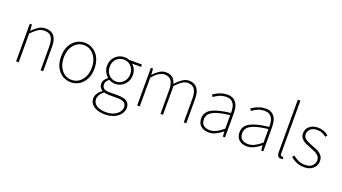

<svg xmlns="http://www.w3.org/2000/svg" viewBox="-74 -1532 4500 2527"><g transform="rotate(20 2176.0 -268.5)"><path d="M105 0V-527H135L141 -443H143Q184 -484 227 -512Q270 -540 325 -540Q406 -540 445 -490.5Q484 -441 484 -339V0H448V-334Q448 -421 418.5 -464Q389 -507 321 -507Q272 -507 231.5 -481Q191 -455 141 -403V0Z M873 13Q810 13 756.5 -19.5Q703 -52 671 -113.5Q639 -175 639 -262Q639 -351 671 -413Q703 -475 756.5 -507.5Q810 -540 873 -540Q920 -540 962.5 -521.5Q1005 -503 1037.5 -467.5Q1070 -432 1088.5 -380Q1107 -328 1107 -262Q1107 -175 1074.5 -113.5Q1042 -52 989 -19.5Q936 13 873 13ZM873 -20Q929 -20 973.5 -50.5Q1018 -81 1044 -135.5Q1070 -190 1070 -262Q1070 -335 1044 -390Q1018 -445 973.5 -476Q929 -507 873 -507Q817 -507 772.5 -476Q728 -445 702.5 -390Q677 -335 677 -262Q677 -190 702.5 -135.5Q728 -81 772.5 -50.5Q817 -20 873 -20Z M1441 257Q1374 257 1325.5 238.5Q1277 220 1251 187Q1225 154 1225 110Q1225 75 1246.5 40.5Q1268 6 1305 -20V-24Q1285 -36 1271.5 -57Q1258 -78 1258 -108Q1258 -144 1278.5 -168.5Q1299 -193 1316 -205V-209Q1291 -231 1270 -268.5Q1249 -306 1249 -354Q1249 -408 1273 -450Q1297 -492 1338.5 -516Q1380 -540 1430 -540Q1453 -540 1470.5 -536Q1488 -532 1499 -527H1675V-494H1549Q1577 -471 1594 -435Q1611 -399 1611 -354Q1611 -302 1587 -259.5Q1563 -217 1522 -192Q1481 -167 1430 -167Q1408 -167 1383.5 -173.5Q1359 -180 1341 -191Q1323 -177 1309 -157.5Q1295 -138 1295 -111Q1295 -81 1316 -59.5Q1337 -38 1398 -38H1515Q1602 -38 1643 -9.5Q1684 19 1684 80Q1684 124 1654 165Q1624 206 1569.5 231.5Q1515 257 1441 257ZM1430 -200Q1469 -200 1501.5 -219.5Q1534 -239 1554 -274Q1574 -309 1574 -354Q1574 -401 1554.5 -435.5Q1535 -470 1502.5 -488.5Q1470 -507 1430 -507Q1391 -507 1358.5 -488.5Q1326 -470 1306.5 -436Q1287 -402 1287 -354Q1287 -309 1307 -274Q1327 -239 1359.5 -219.5Q1392 -200 1430 -200ZM1443 225Q1506 225 1551.5 204Q1597 183 1622 150.5Q1647 118 1647 84Q1647 37 1614.5 17.5Q1582 -2 1520 -2H1400Q1395 -2 1376.5 -4Q1358 -6 1336 -11Q1297 15 1280 46.5Q1263 78 1263 107Q1263 159 1310 192Q1357 225 1443 225Z M1801 0V-527H1831L1837 -443H1839Q1875 -484 1919 -512Q1963 -540 2006 -540Q2071 -540 2104.5 -510Q2138 -480 2151 -430Q2198 -481 2242.5 -510.5Q2287 -540 2332 -540Q2409 -540 2448.5 -490.5Q2488 -441 2488 -339V0H2453V-334Q2453 -421 2422.5 -464Q2392 -507 2328 -507Q2289 -507 2249 -481Q2209 -455 2162 -403V0H2127V-334Q2127 -421 2097 -464Q2067 -507 2003 -507Q1965 -507 1923.5 -481Q1882 -455 1837 -403V0Z M2803 13Q2762 13 2727.5 -2Q2693 -17 2672 -48.5Q2651 -80 2651 -130Q2651 -218 2734 -263.5Q2817 -309 2995 -329Q2997 -372 2987.5 -412.5Q2978 -453 2950 -480Q2922 -507 2867 -507Q2811 -507 2766 -485Q2721 -463 2695 -443L2677 -472Q2694 -484 2722.5 -500Q2751 -516 2788.5 -528Q2826 -540 2869 -540Q2931 -540 2966.5 -512.5Q3002 -485 3016.5 -440Q3031 -395 3031 -341V0H3001L2996 -70H2993Q2953 -37 2904.5 -12Q2856 13 2803 13ZM2806 -20Q2853 -20 2898 -42.5Q2943 -65 2995 -109V-298Q2881 -286 2813.5 -263.5Q2746 -241 2717 -208.5Q2688 -176 2688 -131Q2688 -70 2723 -45Q2758 -20 2806 -20Z M3339 13Q3298 13 3263.5 -2Q3229 -17 3208 -48.5Q3187 -80 3187 -130Q3187 -218 3270 -263.5Q3353 -309 3531 -329Q3533 -372 3523.5 -412.5Q3514 -453 3486 -480Q3458 -507 3403 -507Q3347 -507 3302 -485Q3257 -463 3231 -443L3213 -472Q3230 -484 3258.5 -500Q3287 -516 3324.5 -528Q3362 -540 3405 -540Q3467 -540 3502.5 -512.5Q3538 -485 3552.5 -440Q3567 -395 3567 -341V0H3537L3532 -70H3529Q3489 -37 3440.5 -12Q3392 13 3339 13ZM3342 -20Q3389 -20 3434 -42.5Q3479 -65 3531 -109V-298Q3417 -286 3349.5 -263.5Q3282 -241 3253 -208.5Q3224 -176 3224 -131Q3224 -70 3259 -45Q3294 -20 3342 -20Z M3816 13Q3799 13 3787 5.5Q3775 -2 3768.5 -18Q3762 -34 3762 -59V-794H3798V-53Q3798 -37 3804 -28.5Q3810 -20 3820 -20Q3823 -20 3827 -20.5Q3831 -21 3839 -22L3846 9Q3839 10 3833 11.5Q3827 13 3816 13Z M4140 13Q4081 13 4032 -8.5Q3983 -30 3948 -59L3971 -88Q4004 -60 4044 -40Q4084 -20 4142 -20Q4208 -20 4241.5 -53Q4275 -86 4275 -131Q4275 -166 4255 -189Q4235 -212 4204.5 -227Q4174 -242 4143 -253Q4103 -268 4065 -285Q4027 -302 4002 -330Q3977 -358 3977 -403Q3977 -440 3996 -471Q4015 -502 4052 -521Q4089 -540 4143 -540Q4183 -540 4222 -525Q4261 -510 4289 -486L4268 -459Q4242 -479 4212 -493Q4182 -507 4141 -507Q4076 -507 4045 -475.5Q4014 -444 4014 -405Q4014 -374 4031.5 -353.5Q4049 -333 4077.5 -319.5Q4106 -306 4137 -294Q4169 -282 4200 -269.5Q4231 -257 4256 -240Q4281 -223 4296.5 -197.5Q4312 -172 4312 -133Q4312 -94 4292 -60.5Q4272 -27 4234 -7Q4196 13 4140 13Z"/></g></svg>

Font: Noto Sans TC
Style: Regular
Weight: 100
Designer: Ryoko NISHIZUKA 西塚涼子 (kana, bopomofo & ideographs); Paul D. Hunt (Latin, Greek & Cyrillic); Sandoll Communications 산돌커뮤니
Foundry: Adobe
Version: Version 2.004;hotconv 1.0.118;makeotfexe 2.5.65603